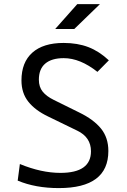

<svg xmlns="http://www.w3.org/2000/svg" viewBox="-20 -914 626 943"><path d="M269 9.8Q154.3 9.8 66.9 -26.9L77.6 -108.4Q183.1 -64.9 276.9 -64.9Q426.8 -64.9 426.8 -170.9Q426.8 -240.2 358.9 -272.5L216.3 -341.8Q152.8 -372.1 119.1 -414.6Q85.4 -457 85.4 -519Q85.4 -607.9 138.9 -655.5Q192.4 -703.1 292.5 -703.1Q360.8 -703.1 414.1 -682.6Q467.3 -662.1 514.6 -617.7L458.5 -561Q373.5 -628.4 293 -628.4Q233.9 -628.4 202.4 -601.8Q170.9 -575.2 170.9 -522.5Q170.9 -487.3 189.5 -464.1Q208 -440.9 244.1 -423.3L369.6 -361.3Q439.9 -327.1 476.1 -282.5Q512.2 -237.8 512.2 -172.4Q512.2 9.8 269 9.8ZM251 -771.5 359.4 -893.6H470.7L344.7 -771.5Z"/></svg>

Font: CaskaydiaMono NF SemiLight
Style: Regular
Weight: 350
Designer: Aaron Bell
Foundry: Saja Typeworks
Version: Version 2111.001; ttfautohint (v1.8.4);Nerd Fonts 3.1.1